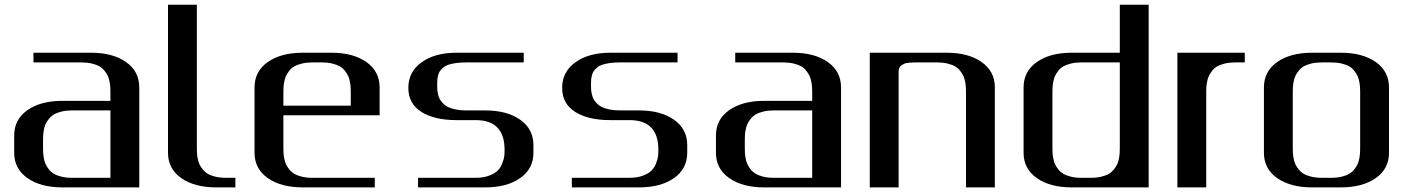

<svg xmlns="http://www.w3.org/2000/svg" viewBox="-20 -812 6122 832"><path d="M125 -541.5V-583.5H375Q468.8 -583.5 526.1 -543.2Q583.5 -502.9 583.5 -433.1V0H250Q156.2 0 98.9 -40.3Q41.5 -80.6 41.5 -149.9V-225.1Q41.5 -294.4 98.9 -334.7Q156.2 -375 250 -375H458.5V-410.6Q458.5 -423.8 458 -433.3Q457.5 -442.9 454.8 -457.5Q452.1 -472.2 447.3 -482.7Q442.4 -493.2 433.1 -505.1Q423.8 -517.1 411.1 -524.4Q398.4 -531.7 378.4 -536.6Q358.4 -541.5 333.5 -541.5ZM458.5 -41.5V-333.5H291.5Q266.6 -333.5 246.6 -328.6Q226.6 -323.7 213.9 -316.2Q201.2 -308.6 191.9 -296.9Q182.6 -285.2 177.7 -274.7Q172.9 -264.2 170.2 -249.5Q167.5 -234.9 167 -225.1Q166.5 -215.3 166.5 -202.1V-172.9Q166.5 -159.7 167 -149.9Q167.5 -140.1 170.2 -125.5Q172.9 -110.8 177.7 -100.3Q182.6 -89.8 191.9 -78.1Q201.2 -66.4 213.9 -58.8Q226.6 -51.3 246.6 -46.4Q266.6 -41.5 291.5 -41.5Z M833 -791.5V-172.9Q833 -159.7 833.5 -149.9Q834 -140.1 836.7 -125.5Q839.4 -110.8 844.2 -100.3Q849.1 -89.8 858.4 -78.1Q867.7 -66.4 880.4 -58.8Q893.1 -51.3 913.1 -46.4Q933.1 -41.5 958 -41.5H1000V0H916.5Q822.8 0 765.4 -40.3Q708 -80.6 708 -149.9V-791.5Z M1625 -312.5H1208V-172.9Q1208 -159.7 1208.5 -149.9Q1209 -140.1 1211.7 -125.5Q1214.4 -110.8 1219.2 -100.3Q1224.1 -89.8 1233.4 -78.1Q1242.7 -66.4 1255.4 -58.8Q1268.1 -51.3 1288.1 -46.4Q1308.1 -41.5 1333 -41.5H1604V0H1291.5Q1197.8 0 1140.4 -40.3Q1083 -80.6 1083 -149.9V-433.1Q1083 -502.9 1140.4 -543.2Q1197.8 -583.5 1291.5 -583.5H1416.5Q1510.3 -583.5 1567.6 -543.2Q1625 -502.9 1625 -433.1ZM1208 -354H1500V-410.6Q1500 -423.8 1499.5 -433.3Q1499 -442.9 1496.3 -457.5Q1493.7 -472.2 1488.8 -482.7Q1483.9 -493.2 1474.6 -505.1Q1465.3 -517.1 1452.6 -524.4Q1439.9 -531.7 1419.9 -536.6Q1399.9 -541.5 1375 -541.5H1333Q1308.1 -541.5 1288.1 -536.6Q1268.1 -531.7 1255.4 -524.4Q1242.7 -517.1 1233.4 -505.1Q1224.1 -493.2 1219.2 -482.7Q1214.4 -472.2 1211.7 -457.5Q1209 -442.9 1208.5 -433.3Q1208 -423.8 1208 -410.6Z M1958 -291.5Q1862.3 -291.5 1805.9 -327.1Q1749.5 -362.8 1749.5 -431.2Q1749.5 -501 1807.1 -542.2Q1864.7 -583.5 1958 -583.5H2249.5V-541.5H1999.5Q1974.1 -541.5 1954.6 -538.6Q1935.1 -535.6 1921.9 -531Q1908.7 -526.4 1899.7 -518.3Q1890.6 -510.3 1885.7 -502.9Q1880.9 -495.6 1878.2 -484.4Q1875.5 -473.1 1875 -464.8Q1874.5 -456.5 1874.5 -443.8Q1874.5 -432.1 1875 -423.8Q1875.5 -415.5 1878.2 -403.3Q1880.9 -391.1 1885.7 -382.3Q1890.6 -373.5 1899.9 -363.8Q1909.2 -354 1922.1 -347.9Q1935.1 -341.8 1954.8 -337.6Q1974.6 -333.5 1999.5 -333.5H2083Q2176.8 -333.5 2234.1 -293.2Q2291.5 -252.9 2291.5 -183.1V-149.9Q2291.5 -80.6 2234.1 -40.3Q2176.8 0 2083 0H1791.5V-41.5H2041.5Q2075.7 -41.5 2100.6 -51.3Q2125.5 -61 2137.7 -73.7Q2149.9 -86.4 2157 -105.5Q2164.1 -124.5 2165.3 -136.5Q2166.5 -148.4 2166.5 -162.6Q2166.5 -291.5 2041.5 -291.5Z M2624.5 -291.5Q2528.8 -291.5 2472.4 -327.1Q2416 -362.8 2416 -431.2Q2416 -501 2473.6 -542.2Q2531.2 -583.5 2624.5 -583.5H2916V-541.5H2666Q2640.6 -541.5 2621.1 -538.6Q2601.6 -535.6 2588.4 -531Q2575.2 -526.4 2566.2 -518.3Q2557.1 -510.3 2552.2 -502.9Q2547.4 -495.6 2544.7 -484.4Q2542 -473.1 2541.5 -464.8Q2541 -456.5 2541 -443.8Q2541 -432.1 2541.5 -423.8Q2542 -415.5 2544.7 -403.3Q2547.4 -391.1 2552.2 -382.3Q2557.1 -373.5 2566.4 -363.8Q2575.7 -354 2588.6 -347.9Q2601.6 -341.8 2621.3 -337.6Q2641.1 -333.5 2666 -333.5H2749.5Q2843.3 -333.5 2900.6 -293.2Q2958 -252.9 2958 -183.1V-149.9Q2958 -80.6 2900.6 -40.3Q2843.3 0 2749.5 0H2458V-41.5H2708Q2742.2 -41.5 2767.1 -51.3Q2792 -61 2804.2 -73.7Q2816.4 -86.4 2823.5 -105.5Q2830.6 -124.5 2831.8 -136.5Q2833 -148.4 2833 -162.6Q2833 -291.5 2708 -291.5Z M3166 -541.5V-583.5H3416Q3509.8 -583.5 3567.1 -543.2Q3624.5 -502.9 3624.5 -433.1V0H3291Q3197.3 0 3139.9 -40.3Q3082.5 -80.6 3082.5 -149.9V-225.1Q3082.5 -294.4 3139.9 -334.7Q3197.3 -375 3291 -375H3499.5V-410.6Q3499.5 -423.8 3499 -433.3Q3498.5 -442.9 3495.8 -457.5Q3493.2 -472.2 3488.3 -482.7Q3483.4 -493.2 3474.1 -505.1Q3464.8 -517.1 3452.1 -524.4Q3439.5 -531.7 3419.4 -536.6Q3399.4 -541.5 3374.5 -541.5ZM3499.5 -41.5V-333.5H3332.5Q3307.6 -333.5 3287.6 -328.6Q3267.6 -323.7 3254.9 -316.2Q3242.2 -308.6 3232.9 -296.9Q3223.6 -285.2 3218.8 -274.7Q3213.9 -264.2 3211.2 -249.5Q3208.5 -234.9 3208 -225.1Q3207.5 -215.3 3207.5 -202.1V-172.9Q3207.5 -159.7 3208 -149.9Q3208.5 -140.1 3211.2 -125.5Q3213.9 -110.8 3218.8 -100.3Q3223.6 -89.8 3232.9 -78.1Q3242.2 -66.4 3254.9 -58.8Q3267.6 -51.3 3287.6 -46.4Q3307.6 -41.5 3332.5 -41.5Z M3749 -583.5H4082.5Q4176.3 -583.5 4233.6 -543.2Q4291 -502.9 4291 -433.1V0H4166V-410.6Q4166 -423.8 4165.5 -433.3Q4165 -442.9 4162.4 -457.5Q4159.7 -472.2 4154.8 -482.7Q4149.9 -493.2 4140.6 -505.1Q4131.3 -517.1 4118.7 -524.4Q4106 -531.7 4085.9 -536.6Q4065.9 -541.5 4041 -541.5H3957.5Q3943.4 -541.5 3936.3 -541.3Q3929.2 -541 3917.5 -540Q3905.8 -539.1 3899.7 -536.4Q3893.6 -533.7 3886.7 -529.3Q3879.9 -524.9 3877 -517.6Q3874 -510.3 3874 -500V0H3749Z M4957.5 -791.5V0H4624Q4530.3 0 4472.9 -40.3Q4415.5 -80.6 4415.5 -149.9V-433.1Q4415.5 -502.9 4472.9 -543.2Q4530.3 -583.5 4624 -583.5H4832.5V-791.5ZM4832.5 -541.5H4665.5Q4640.6 -541.5 4620.6 -536.6Q4600.6 -531.7 4587.9 -524.4Q4575.2 -517.1 4565.9 -505.1Q4556.6 -493.2 4551.8 -482.7Q4546.9 -472.2 4544.2 -457.5Q4541.5 -442.9 4541 -433.3Q4540.5 -423.8 4540.5 -410.6V-172.9Q4540.5 -159.7 4541 -149.9Q4541.5 -140.1 4544.2 -125.5Q4546.9 -110.8 4551.8 -100.3Q4556.6 -89.8 4565.9 -78.1Q4575.2 -66.4 4587.9 -58.8Q4600.6 -51.3 4620.6 -46.4Q4640.6 -41.5 4665.5 -41.5H4707.5Q4732.4 -41.5 4752.4 -46.4Q4772.5 -51.3 4785.2 -58.8Q4797.9 -66.4 4807.1 -78.1Q4816.4 -89.8 4821.3 -100.3Q4826.2 -110.8 4828.9 -125.5Q4831.5 -140.1 4832 -149.9Q4832.5 -159.7 4832.5 -172.9Z M5374 -583.5V-541.5H5332Q5307.1 -541.5 5287.1 -536.6Q5267.1 -531.7 5254.4 -524.4Q5241.7 -517.1 5232.4 -505.1Q5223.1 -493.2 5218.3 -482.7Q5213.4 -472.2 5210.7 -457.5Q5208 -442.9 5207.5 -433.3Q5207 -423.8 5207 -410.6V0H5082V-583.5Z M5665.5 0Q5571.8 0 5514.4 -40.3Q5457 -80.6 5457 -149.9V-433.1Q5457 -502.9 5514.4 -543.2Q5571.8 -583.5 5665.5 -583.5H5790.5Q5884.3 -583.5 5941.7 -543.2Q5999 -502.9 5999 -433.1V-149.9Q5999 -80.6 5941.7 -40.3Q5884.3 0 5790.5 0ZM5749 -41.5Q5773.9 -41.5 5793.9 -46.4Q5814 -51.3 5826.7 -58.8Q5839.4 -66.4 5848.6 -78.1Q5857.9 -89.8 5862.8 -100.3Q5867.7 -110.8 5870.4 -125.5Q5873 -140.1 5873.5 -149.9Q5874 -159.7 5874 -172.9V-410.6Q5874 -423.8 5873.5 -433.3Q5873 -442.9 5870.4 -457.5Q5867.7 -472.2 5862.8 -482.7Q5857.9 -493.2 5848.6 -505.1Q5839.4 -517.1 5826.7 -524.4Q5814 -531.7 5793.9 -536.6Q5773.9 -541.5 5749 -541.5H5707Q5682.1 -541.5 5662.1 -536.6Q5642.1 -531.7 5629.4 -524.4Q5616.7 -517.1 5607.4 -505.1Q5598.1 -493.2 5593.3 -482.7Q5588.4 -472.2 5585.7 -457.5Q5583 -442.9 5582.5 -433.3Q5582 -423.8 5582 -410.6V-172.9Q5582 -159.7 5582.5 -149.9Q5583 -140.1 5585.7 -125.5Q5588.4 -110.8 5593.3 -100.3Q5598.1 -89.8 5607.4 -78.1Q5616.7 -66.4 5629.4 -58.8Q5642.1 -51.3 5662.1 -46.4Q5682.1 -41.5 5707 -41.5Z"/></svg>

Font: Gputeks
Style: Bold
Weight: 600
Width: 8
Version: Version 0.9